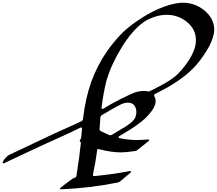

<svg xmlns="http://www.w3.org/2000/svg" viewBox="-412 -1210 1610 1425"><path d="M43 195Q35 196 33.5 191Q32 186 39 182Q101 134 127 116Q128 115 141 110Q154 105 155 98Q178 -48 188 -147Q189 -153 184 -158.5Q179 -164 179 -166Q179 -167 184 -174Q189 -181 190 -188Q191 -199 193.5 -220.5Q196 -242 197 -253Q198 -260 194 -263Q190 -266 183 -262Q123 -231 19.5 -185Q-84 -139 -113 -125Q-153 -105 -379 0Q-395 7 -392 -5Q-385 -26 -357 -51Q-351 -57 -347 -59Q-305 -78 -144 -155Q17 -232 105 -270Q123 -277 153.5 -292Q184 -307 193 -311Q203 -317 204 -327Q222 -481 265 -601.5Q308 -722 384 -832Q429 -895 477 -946.5Q525 -998 595 -1047Q717 -1132 828 -1168Q899 -1190 946 -1190Q1012 -1190 1068 -1158Q1124 -1126 1154 -1077Q1178 -1034 1178 -992Q1178 -937 1139 -863Q1078 -754 999 -681Q959 -644 911 -611.5Q863 -579 830.5 -561Q798 -543 738 -512Q728 -506 734 -495Q743 -479 743 -460Q743 -406 664 -330Q638 -307 609 -286Q580 -265 565.5 -255.5Q551 -246 515.5 -225Q480 -204 474 -200Q467 -196 468 -190.5Q469 -185 477 -184Q540 -171 607 -171Q650 -171 685 -175Q693 -176 695 -171.5Q697 -167 690 -162Q619 -106 607 -96Q600 -91 591 -89Q521 -79 486 -79Q412 -79 323 -103Q309 -108 309 -94Q296 4 278 84Q275 97 289 97Q423 84 550 60Q558 59 560 63Q562 67 556 72L480 136Q475 140 465 144Q256 186 43 195ZM342 -413Q341 -405 345 -402.5Q349 -400 356 -404Q407 -436 485 -476Q574 -521 603 -528Q629 -535 654 -535Q669 -535 682 -532Q693 -529 701 -534Q706 -536 723.5 -545Q741 -554 747.5 -557.5Q754 -561 770.5 -569.5Q787 -578 795 -582.5Q803 -587 817 -595Q831 -603 840 -609Q849 -615 860 -622.5Q871 -630 880 -637Q889 -644 897 -651Q938 -689 978.5 -746.5Q1019 -804 1035 -859Q1042 -884 1042 -912Q1042 -993 976 -1046.5Q910 -1100 826 -1100Q777 -1100 728.5 -1082.5Q680 -1065 649 -1042Q568 -983 491 -858Q414 -733 378 -611Q356 -525 342 -413ZM400 -207Q410 -204 419 -210Q433 -219 464 -237Q495 -255 514.5 -267Q534 -279 555 -295.5Q576 -312 585 -326Q600 -348 600 -379Q600 -408 584.5 -428Q569 -448 539 -448Q524 -448 512 -445Q500 -442 494 -439.5Q488 -437 473.5 -429Q459 -421 451 -417Q432 -408 343 -355Q334 -349 333 -338Q331 -324 330 -296Q329 -268 327 -254Q325 -241 337 -237Q374 -218 400 -207Z"/></svg>

Font: Joscelyn
Style: Regular
Weight: 400
Designer: Peter S. Baker
Version: Version 1.012